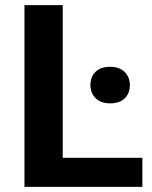

<svg xmlns="http://www.w3.org/2000/svg" viewBox="-20 -731 595 751"><path d="M75.7 0V-710.9H225.3V-113.8H536.9V0ZM333.7 -398.2Q333.7 -430.4 353.6 -450.1Q373.5 -469.7 410.9 -469.7Q447 -469.7 467.5 -449.6Q488 -429.4 488 -398.2Q488 -366.2 468 -346.4Q448 -326.7 410.6 -326.7Q374.3 -326.7 354 -346.9Q333.7 -367.2 333.7 -398.2Z"/></svg>

Font: RobotoFlex
Style: Regular
Weight: 400
Designer: Berlow after Robertson
Foundry: Google
Version: Version 2.136